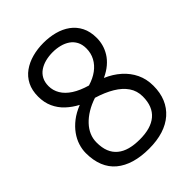

<svg xmlns="http://www.w3.org/2000/svg" viewBox="-254 -1022 1170 1170"><g transform="rotate(-45 331.5 -437.0)"><path d="M333 19Q264 19 210 3Q156 -13 118 -44.5Q80 -76 60.5 -124Q41 -172 41 -235Q41 -267 51.5 -300.5Q62 -334 84.5 -365.5Q107 -397 141 -423.5Q175 -450 223 -469Q181 -491 148.5 -521.5Q116 -552 97.5 -592.5Q79 -633 79 -684Q79 -738 99 -777.5Q119 -817 154.5 -842.5Q190 -868 236 -880.5Q282 -893 333 -893Q384 -893 429.5 -881Q475 -869 510 -843.5Q545 -818 565 -778.5Q585 -739 585 -684Q585 -656 577.5 -628Q570 -600 553.5 -573Q537 -546 509.5 -522.5Q482 -499 443 -481Q497 -458 537.5 -422Q578 -386 600.5 -339Q623 -292 623 -234Q623 -174 603.5 -127.5Q584 -81 546.5 -48Q509 -15 455.5 2Q402 19 333 19ZM333 -61Q381 -61 417.5 -71.5Q454 -82 479.5 -103.5Q505 -125 518 -157.5Q531 -190 531 -234Q531 -282 505.5 -319.5Q480 -357 432.5 -385.5Q385 -414 319 -434Q276 -420 241.5 -399Q207 -378 182.5 -352Q158 -326 145.5 -296.5Q133 -267 133 -234Q133 -189 146 -156.5Q159 -124 185 -102.5Q211 -81 248 -71Q285 -61 333 -61ZM346 -513Q393 -527 426 -551.5Q459 -576 477 -609.5Q495 -643 495 -684Q495 -718 482 -742.5Q469 -767 446.5 -782.5Q424 -798 394.5 -805.5Q365 -813 333 -813Q300 -813 270.5 -805.5Q241 -798 218 -782.5Q195 -767 182 -742.5Q169 -718 169 -684Q169 -647 188.5 -614Q208 -581 247.5 -555.5Q287 -530 346 -513Z"/></g></svg>

Font: Playwrite AT
Style: Regular
Weight: 400
Designer: Veronika Burian, José Scaglione
Foundry: TypeTogether
Version: Version 1.002